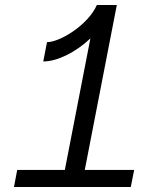

<svg xmlns="http://www.w3.org/2000/svg" viewBox="-20 -750 660 770"><path d="M168.5 -581 153.5 -503.5C209.5 -503.5 283.5 -540 342.5 -596L240 -68.5H49L36 0H504.5L518 -68.5H320L448.5 -730H368.5C334 -651 221.5 -581 168.5 -581Z"/></svg>

Font: Monaspace Neon Light
Style: Italic
Weight: 300
Italic angle: -11°
Designer: Riley Cran & the Lettermatic Team
Foundry: Lettermatic
Version: Version 1.200 (Monaspace Neon)